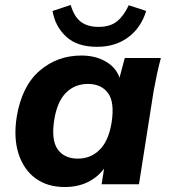

<svg xmlns="http://www.w3.org/2000/svg" viewBox="-20 -740 687 771"><path d="M240 11Q170 11 122.5 -24Q75 -59 54.5 -122.5Q34 -186 47 -270Q67 -393 138 -455Q209 -517 307 -517Q363 -517 404.5 -493Q446 -469 460 -428L481 -507H626Q617 -474 610 -440.5Q603 -407 597 -375L538 0H388L398 -63Q372 -28 332 -8.5Q292 11 240 11ZM293 -103Q344 -103 380 -138.5Q416 -174 428 -247Q441 -329 414 -366Q387 -403 333 -403Q281 -403 245.5 -368Q210 -333 198 -260Q185 -178 211.5 -140.5Q238 -103 293 -103ZM370 -552Q289 -552 245 -593.5Q201 -635 191 -696L264 -720Q277 -674 304 -653Q331 -632 376 -632Q422 -632 449.5 -654Q477 -676 497 -719L567 -696Q546 -628 494.5 -590Q443 -552 370 -552Z"/></svg>

Font: Mulish ExtraBold
Style: Italic
Weight: 800
Italic angle: -9°
Designer: Vernon Adams
Foundry: Vernon Adams
Version: Version 3.603; ttfautohint (v1.8.3)